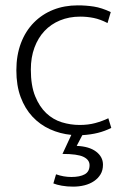

<svg xmlns="http://www.w3.org/2000/svg" viewBox="-20 -496 467 716"><path d="M277 -30Q309 -30 335 -37Q361 -44 384 -55L395 -19Q371 -7 345 -0.5Q319 6 287 8L266 48Q313 50 338.5 69.5Q364 89 364 118Q364 139 355 154Q346 169 330.5 179.5Q315 190 295 195Q275 200 253 200Q230 200 210.5 196.5Q191 193 179 188L189 154Q217 164 246 164Q278 164 296 154Q314 144 314 120Q314 100 291.5 89Q269 78 213 78L246 7Q204 3 166.5 -14Q129 -31 101 -61Q73 -91 57 -134Q41 -177 41 -234Q41 -290 58 -335Q75 -380 106 -411.5Q137 -443 178.5 -459.5Q220 -476 270 -476Q301 -476 330 -471.5Q359 -467 393 -451L381 -410Q354 -424 329.5 -429Q305 -434 279 -434Q238 -434 204 -420Q170 -406 146 -380.5Q122 -355 108.5 -318.5Q95 -282 95 -237Q95 -177 111 -137.5Q127 -98 152.5 -74Q178 -50 210.5 -40Q243 -30 277 -30Z"/></svg>

Font: Mukta ExtraLight
Style: Regular
Weight: 275
Designer: Girish Dalvi and Yashodeep Gholap
Foundry: Ek Type
Version: Version 2.538;PS 1.002;hotconv 16.6.51;makeotf.lib2.5.65220;